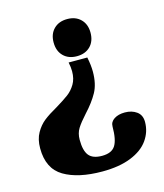

<svg xmlns="http://www.w3.org/2000/svg" viewBox="-109 -562 755 884"><g transform="rotate(-15 269.0 -120.0)"><path d="M206 -392Q206 -432 230 -456Q254 -480 294 -480Q334 -480 358 -456Q382 -432 382 -392Q382 -351 358 -327Q334 -303 294 -303Q254 -303 230 -327Q206 -351 206 -392ZM20 63Q20 20 37 -10Q54 -40 78 -59Q102 -78 143 -101Q181 -124 202.5 -140Q224 -156 239 -181Q254 -206 254 -242Q254 -261 249 -285H338Q346 -246 346 -216Q346 -157 324.5 -118Q303 -79 264 -37Q234 -4 220 18.5Q206 41 206 72Q206 124 224.5 147Q243 170 287 170Q333 170 350.5 142.5Q368 115 368 52Q368 30 388 17Q408 4 439 4Q472 4 495 20.5Q518 37 518 70Q518 117 490.5 156Q463 195 407 217.5Q351 240 270 240Q155 240 87.5 200Q20 160 20 63Z"/></g></svg>

Font: Taviraj Black
Style: Regular
Weight: 900
Designer: Katatrad Team
Foundry: CadsonDemak
Version: Version 1.001